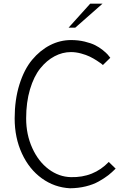

<svg xmlns="http://www.w3.org/2000/svg" viewBox="-20 -991 668 1036"><path d="M466.8 -971.2H533.2L386.2 -841.8H350.1ZM575.2 -679.2 535.2 -640.1Q532.2 -643.1 526.4 -647.7Q520.5 -652.3 502 -664.3Q483.4 -676.3 464.4 -685.5Q445.3 -694.8 417.5 -702.4Q389.6 -710 362.8 -710Q316.9 -710 274.2 -687.3Q231.4 -664.6 197 -621.6Q162.6 -578.6 141.8 -508.8Q121.1 -439 121.1 -352.1Q121.1 -265.1 154.1 -192.4Q187 -119.6 242.4 -78.1Q297.9 -36.6 362.8 -35.2Q485.4 -32.2 566.9 -117.2L604 -81.1Q583.5 -60.5 563.5 -44.9Q543.5 -29.3 513.2 -12.2Q482.9 4.9 443.1 14.6Q403.3 24.4 357.9 24.9Q273.9 20.5 205.8 -28.6Q137.7 -77.6 98.4 -162.6Q59.1 -247.6 59.1 -352.1Q59.1 -452.6 84.7 -534.7Q110.4 -616.7 153.3 -668.2Q196.3 -719.7 250.2 -747.3Q304.2 -774.9 363.8 -774.9Q402.3 -774.9 436.8 -766.6Q471.2 -758.3 493.2 -747.3Q515.1 -736.3 533.9 -721.2Q552.7 -706.1 560.8 -697Q568.8 -688 575.2 -679.2Z"/></svg>

Font: Junction Light
Style: Regular
Weight: 300
Designer: Caroline Hadilaksono
Foundry: Caroline Hadilaksono
Version: Version 1.002